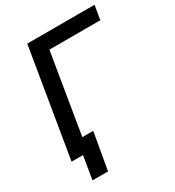

<svg xmlns="http://www.w3.org/2000/svg" viewBox="-208 -848 1021 1123"><g transform="rotate(-30 303.0 -286.0)"><path d="M606.4 -727.5 590.3 -632.3H246.6L142.1 0H31.2L151.9 -727.5ZM82.5 156.2 108.4 0H70.3L85.4 -92.8H231L187.5 156.2Z"/></g></svg>

Font: Inter 20pt Medium
Style: Italic
Weight: 500
Italic angle: -9.3988°
Version: Version 4.001;git-66647c0bb